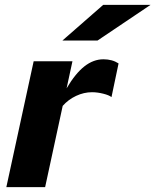

<svg xmlns="http://www.w3.org/2000/svg" viewBox="-20 -767 637 787"><path d="M6 0 118 -516H277L253 -405Q289 -466 326 -495Q363 -524 404 -524Q440 -524 466 -507L437 -369Q427 -377 403 -383Q379 -389 357 -389Q324 -389 292 -374Q260 -359 237 -333L165 0ZM236 -601 403 -747H597L380 -601Z"/></svg>

Font: Red Hat Text VF
Style: Italic
Weight: 400
Italic angle: -12°
Designer: Pentagram, MCKL
Foundry: Pentagram, MCKL
Version: Version 1.023